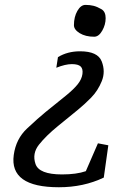

<svg xmlns="http://www.w3.org/2000/svg" viewBox="-20 -561 552 804"><path d="M374.5 -407.2Q337.9 -407.2 313.7 -422.1Q289.6 -437 289.6 -455.6Q289.6 -490.2 304 -515.4Q318.4 -540.5 337.9 -540.5Q356.9 -540.5 372.1 -536.6Q387.2 -532.7 404.8 -522.5Q422.4 -512.2 422.4 -484.9Q422.4 -457.5 408 -432.4Q393.6 -407.2 374.5 -407.2ZM215.8 -277.3 222.7 -321.8Q262.7 -346.2 315.4 -346.2Q389.6 -346.2 406 -303.7Q422.4 -261.2 406.2 -221.2Q390.1 -181.2 361.8 -152.3Q333.5 -123.5 306.6 -101.6L222.7 -33.2Q172.4 7.8 143.1 44.9Q113.8 82 128.7 125.7Q143.6 169.4 239.7 169.4Q300.3 169.4 339.4 155.8L390.1 39.1L433.6 47.4L414.6 182.6Q330.1 223.1 226.6 223.1Q122.6 223.1 75.4 189.2Q28.3 155.3 37.6 87.9Q46.9 20.5 93.3 -22.9Q139.6 -66.4 171.4 -92.3L254.9 -159.7Q289.1 -187.5 305.7 -208.5Q322.3 -229.5 325.2 -251Q328.1 -272.5 317.9 -282.5Q307.6 -292.5 280.8 -292.5Q253.9 -292.5 215.8 -277.3Z"/></svg>

Font: NoticiaText-Italic
Style: Italic
Weight: 400
Italic angle: -8°
Designer: JM Sole
Foundry: JM Sole
Version: Version 1.003